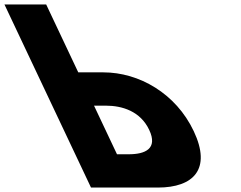

<svg xmlns="http://www.w3.org/2000/svg" viewBox="-339 -845 1084 865"><path d="M71 0 -319 -825H-131L13.6 -519H126.6C287.6 -519 453.6 -424 533.9 -254C614.8 -83 533 0 372 0ZM84.6 -369 188.1 -150H241.1C315.1 -150 373.3 -175 333.1 -260C293.4 -344 211.6 -369 137.6 -369Z"/></svg>

Font: Hussar
Style: BdOpOblFive
Weight: 700
Foundry: Cannot Into Space Fonts
Version: Version 2.00